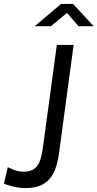

<svg xmlns="http://www.w3.org/2000/svg" viewBox="-31 -953 499 983"><path d="M371 -819H448L343 -933H282L147 -819H230L312 -887ZM271 -168 346 -723H260L188 -193C176 -107 152 -74 88 -74C50 -74 27 -90 9 -97L-11 -13C3 -7 49 10 99 10C215 10 255 -55 271 -168Z"/></svg>

Font: United Sans
Style: Italic
Weight: 400
Italic angle: -8°
Designer: Pablo Impallari, Rodrigo Fuenzalida (Modified by Dan O. Williams)
Version: Version 1.000;PS 001.000;hotconv 1.0.88;makeotf.lib2.5.64775